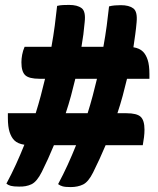

<svg xmlns="http://www.w3.org/2000/svg" viewBox="-20 -740 640 780"><path d="M12 -280H125Q136 -315 145.5 -350.5Q155 -386 163 -420H140Q98 -420 82.5 -434.5Q67 -449 67 -487Q67 -501 70 -517.5Q73 -534 80 -550H189Q197 -594 202.5 -636Q208 -678 212 -716Q224 -719 236.5 -719.5Q249 -720 261 -720Q294 -720 311.5 -707Q329 -694 324 -650Q320 -601 311 -550H400Q408 -594 413.5 -635Q419 -676 423 -714Q434 -717 446.5 -718Q459 -719 471 -719Q504 -719 521.5 -706Q539 -693 535 -650Q533 -626 529.5 -600.5Q526 -575 522 -548Q547 -544 561 -530Q573 -518 580 -496.5Q587 -475 587 -439V-420H496Q488 -386 478.5 -351Q469 -316 457 -280H494Q536 -280 551.5 -265.5Q567 -251 567 -213Q567 -199 565 -182.5Q563 -166 560 -150H409Q385 -93 358 -39Q339 -1 317.5 9.5Q296 20 267 20Q245 20 234.5 17Q224 14 216 8Q237 -31 255 -70.5Q273 -110 289 -150H199Q176 -94 150 -42Q130 -2 108 8.5Q86 19 57 18Q35 18 24 15Q13 12 6 6Q27 -33 45 -72.5Q63 -112 79 -152Q52 -156 38 -170Q26 -182 19 -203.5Q12 -225 12 -261ZM247 -280H336Q347 -315 356.5 -350.5Q366 -386 374 -420H286Q278 -386 268.5 -351Q259 -316 247 -280Z"/></svg>

Font: Recursive Mn Csl St XBd
Style: Regular
Weight: 800
Monospace: yes
Version: Version 1.079;hotconv 1.0.112;makeotfexe 2.5.65598; ttfautoh